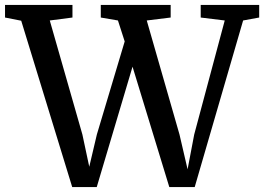

<svg xmlns="http://www.w3.org/2000/svg" viewBox="-40 -763 1076 783"><path d="M-19.5 -691.5V-743H255.5V-691.5L163 -679.5L296 -214.5L324 -83L355 -214.5L468.5 -594L441 -679.5L371 -691.5V-743H656V-691.5L558.5 -679.5L692 -214.5L725 -72.5L752 -214.5L876.5 -679.5L778.5 -691.5V-743H1017V-691.5L951.5 -679.5L754 0H650.5L500.5 -491L354.5 0H254.5L46.5 -678.5Z"/></svg>

Font: Merriweather 20pt Medium
Style: Regular
Weight: 500
Version: Version 2.100